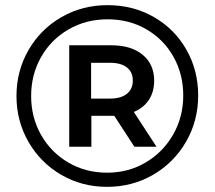

<svg xmlns="http://www.w3.org/2000/svg" viewBox="-20 -723 834 746"><path d="M750 -352Q750 -254 703 -172.5Q656 -91 575 -44Q494 3 396 3Q298 3 217.5 -44Q137 -91 90.5 -172Q44 -253 44 -350Q44 -447 90.5 -528Q137 -609 218 -656Q299 -703 398 -703Q497 -703 577.5 -657Q658 -611 704 -530.5Q750 -450 750 -352ZM692 -352Q692 -435 654 -502.5Q616 -570 549 -609Q482 -648 398 -648Q314 -648 246 -608.5Q178 -569 139.5 -501Q101 -433 101 -350Q101 -267 139.5 -199Q178 -131 245.5 -91.5Q313 -52 396 -52Q479 -52 546.5 -92Q614 -132 653 -200.5Q692 -269 692 -352ZM500 -288 588 -153H502L424 -273H413H335V-153H249V-547H413Q490 -547 534.5 -510Q579 -473 579 -410Q579 -366 558.5 -335Q538 -304 500 -288ZM408 -340Q450 -340 473 -358.5Q496 -377 496 -410Q496 -443 473 -461Q450 -479 408 -479H334V-340Z"/></svg>

Font: mBank SemiBold
Style: Regular
Weight: 600
Designer: Julieta Ulanovsky
Foundry: Julieta Ulanovsky
Version: Version 7.200